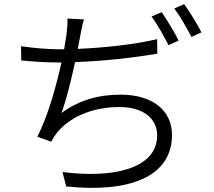

<svg xmlns="http://www.w3.org/2000/svg" viewBox="-20 -863 1040 931"><path d="M764 -804 715 -783C743 -745 777 -684 797 -644L846 -666C826 -707 789 -768 764 -804ZM873 -843 825 -822C854 -784 886 -727 908 -684L957 -706C938 -743 900 -806 873 -843ZM82 -639 83 -570C141 -564 203 -560 270 -560H278C253 -447 213 -301 161 -200L228 -176C238 -194 247 -208 259 -223C327 -303 439 -344 559 -344C679 -344 742 -285 742 -207C742 -40 517 2 283 -29L301 41C602 73 814 -3 814 -209C814 -324 724 -404 565 -404C459 -404 366 -379 278 -315C300 -373 325 -474 344 -562C470 -566 624 -582 743 -603L742 -673C620 -645 475 -631 357 -626L369 -688C374 -713 379 -744 387 -769L307 -773C308 -747 306 -724 302 -693L291 -624H269C209 -624 133 -631 82 -639Z"/></svg>

Font: Noto Sans KR DemiLight
Style: Regular
Weight: 350
Designer: Ryoko NISHIZUKA 西塚涼子 (kana, bopomofo & ideographs); Paul D. Hunt (Latin, Greek & Cyrillic); Sandoll Communications 산돌커뮤니
Foundry: Adobe
Version: Version 2.004;hotconv 1.0.118;makeotfexe 2.5.65603